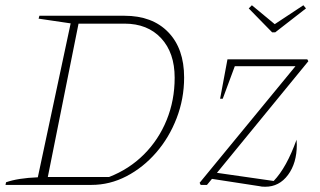

<svg xmlns="http://www.w3.org/2000/svg" viewBox="-20 -704 1217 731"><path d="M454 -644Q560 -644 620.5 -581.5Q681 -519 681 -409Q681 -328 652.5 -254Q624 -180 574.5 -123Q525 -66 461.5 -33Q398 0 328 0H1L3 -10Q48 -26 124 -29L249 -615L127 -633L130 -644ZM395 -30Q472 -60 528 -116Q584 -172 614.5 -247Q645 -322 645 -408Q645 -503 593.5 -558.5Q542 -614 454 -614H279L162 -30ZM744 0 740 -8 1105 -452H874L828 -328H818L846 -478H1150L1154 -471L806 -46L1022 -15Q1071 -66 1109 -172Q1109 -168 1109.5 -163Q1110 -158 1110 -153Q1110 -83 1076.5 -38Q1043 7 990 7Q974 7 969 5L787 -23L768 0ZM1016 -581 927 -672 939 -684 1026 -612 1135 -684 1145 -672 1028 -581Z"/></svg>

Font: Piazzolla Thin
Style: Italic
Weight: 100
Italic angle: -11.3°
Designer: Juan Pablo del Peral
Foundry: Huerta Tipografica
Version: Version 1.330